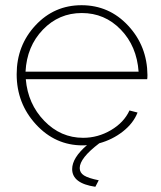

<svg xmlns="http://www.w3.org/2000/svg" viewBox="-20 -548 619 737"><path d="M546 -260Q546 -249 545 -244H79Q87 -149 150 -84Q213 -19 299 -19Q356 -19 406 -48.5Q456 -78 477 -124L508 -116Q492 -75 452 -43.5Q412 -12 361 2Q286 59 286 97Q286 115 302.5 125.5Q319 136 359 144L346 169Q257 156 257 101Q257 58 314 9Q308 10 297 10Q192 10 118 -70.5Q44 -151 44 -263Q44 -373 116 -450.5Q188 -528 293 -528Q399 -528 472 -449.5Q545 -371 546 -260ZM78 -273H512Q505 -371 443.5 -434.5Q382 -498 294 -498Q206 -498 144.5 -434Q83 -370 78 -273Z"/></svg>

Font: Raleway-v4020 ExtraLight
Style: Regular
Weight: 275
Designer: Matt McInerney, Pablo Impallari, Rodrigo Fuenzalida
Foundry: Matt McInerney, Pablo Impallari, Rodrigo Fuenzalida
Version: Version 4.020;PS 004.020;hotconv 1.0.88;makeotf.lib2.5.64775